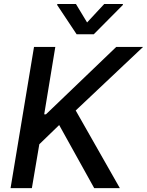

<svg xmlns="http://www.w3.org/2000/svg" viewBox="-20 -969 757 989"><path d="M34.4 0H144.2L182.5 -225.9L284.8 -324.9L465.2 0H597.3L370 -399.9L717 -727.3H578.8L216.6 -380H207.7L264.9 -727.3H155.2ZM274.5 -943.2 374.6 -792.6H463.1L612.6 -943.2L613.3 -948.5H517L428.6 -853.3L371.1 -948.5H275.2Z"/></svg>

Font: Magic Ui Pro Medium
Style: Italic
Weight: 500
Italic angle: -9.39999°
Designer: Stefan Endress, Andreas Faust
Version: Version 1.000;FEAKit 1.0